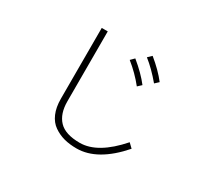

<svg xmlns="http://www.w3.org/2000/svg" viewBox="-143 -937 1287 1189"><g transform="rotate(30 500.0 -343.0)"><path d="M611.3 -683.6 637.7 -709Q710.9 -649.4 756.8 -589.8L730.5 -565.4Q670.9 -636.7 611.3 -683.6ZM527.3 -616.2 552.7 -641.6Q628.9 -579.1 673.8 -520.5L647.5 -496.1Q594.7 -562.5 527.3 -616.2ZM278.3 -195.3V-701.2H321.3V-201.2Q321.3 -112.3 366.7 -64.5Q412.1 -16.6 515.6 -16.6Q643.6 -16.6 782.2 -174.8L812.5 -145.5Q665 23.4 515.6 23.4Q465.8 23.4 425.8 12.7Q385.7 2 351.1 -22Q316.4 -45.9 297.4 -89.8Q278.3 -133.8 278.3 -195.3Z"/></g></svg>

Font: Gothic A1 ExtraLight
Style: Regular
Weight: 275
Designer: HanYang I&C Co.,Ltd.
Foundry: HanYang I&C Co.,Ltd.
Version: Version 2.50